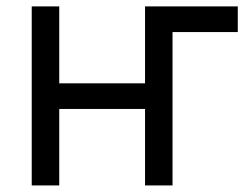

<svg xmlns="http://www.w3.org/2000/svg" viewBox="-20 -565 759 585"><path d="M704.5 -545.5H421.9V-311.1H160.5V-545.5H76.7V0H160.5V-233H421.9V0H505.7V-467.3H704.5Z"/></svg>

Font: Karasuma Gothic
Style: Regular
Weight: 400
Designer: Rasmus Andersson, Ryoko Nishizuka
Foundry: Genbu
Version: Version 1.00